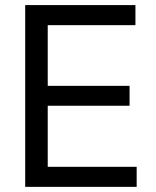

<svg xmlns="http://www.w3.org/2000/svg" viewBox="-20 -727 608 747"><path d="M78 -707.2H506.9V-629.1H165.7V-393H484.1V-315.6H165.7V-78H511.7V0H78Z"/></svg>

Font: Pretendard Variable
Style: Regular
Weight: 400
Designer: Base glyphs from Inter by Rasmus Andersson; Hangul glyphs from Noto Sans CJK(Source Han Sans) by Jang Soo-young and Kang
Foundry: Kil Hyung-jin
Version: Version 1.100;FEAKit 1.0